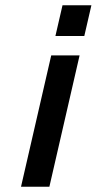

<svg xmlns="http://www.w3.org/2000/svg" viewBox="-20 -711 368 731"><path d="M60 0 175 -500H283L168 0ZM191 -574 218 -691H328L301 -574Z"/></svg>

Font: Titillium Web
Style: SemiBold Italic
Weight: 600
Italic angle: -13°
Version: Version 1.001;PS 57.000;hotconv 1.0.70;makeotf.lib2.5.55311